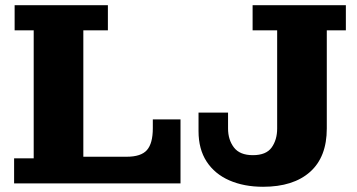

<svg xmlns="http://www.w3.org/2000/svg" viewBox="-20 -702 1368 735"><path d="M987 13Q914 13 858 -11.5Q802 -36 771 -83.5Q740 -131 740 -200V-271H853V-210Q853 -167 875.5 -137.5Q898 -108 948 -108Q999 -108 1020 -137.5Q1041 -167 1041 -210V-586H947V-682H1304V-586H1231V-210Q1231 -101 1167 -44Q1103 13 987 13ZM34 0V-96H109V-586H36V-682H393V-586H299V-102H465Q520 -102 542.5 -127.5Q565 -153 565 -211V-245H671V0Z"/></svg>

Font: Montagu Slab 16pt
Style: Bold
Weight: 700
Designer: Florian Karsten
Foundry: Florian Karsten
Version: Version 1.000; ttfautohint (v1.8.3)